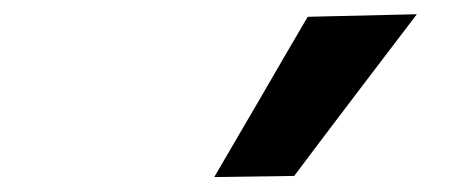

<svg xmlns="http://www.w3.org/2000/svg" viewBox="-20 -808 640 263"><path d="M273.5 -565.5Q306 -621 338 -676Q369.5 -730.5 401.5 -785L551 -788.5Q507.5 -731.5 465.5 -676.2Q423.5 -621 383 -567Z"/></svg>

Font: Heraclito
Style: Bold Italic
Weight: 700
Italic angle: -12°
Designer: Kostas Bartsokas (font) & Cristiano Sobral (main changes)
Foundry: Kostas Bartsokas (font) & Cristiano Sobral (main changes)
Version: Version 1.00;July 8, 2020;FontCreator 13.0.0.2655 64-bit